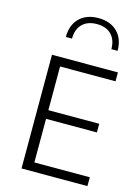

<svg xmlns="http://www.w3.org/2000/svg" viewBox="-137 -1012 795 1088"><g transform="rotate(15 261.0 -468.0)"><path d="M302.2 -936Q372.1 -936 413.1 -895.5Q454.1 -855 454.1 -784.7H417.5Q417.5 -839.4 387.2 -870.1Q356.9 -900.9 302.2 -900.9Q247.6 -900.9 217 -870.1Q186.5 -839.4 186.5 -784.7H150.4Q150.4 -855 191.2 -895.5Q231.9 -936 302.2 -936ZM487.3 -51.8V0H100.6V-667H487.3V-614.7H162.1V-358.4H460.4V-307.6H162.1V-51.8Z"/></g></svg>

Font: Estedad-FD Light
Style: Regular
Weight: 300
Designer: Amin Abedi
Version: Version 7.3